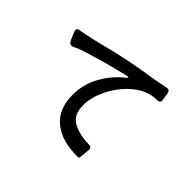

<svg xmlns="http://www.w3.org/2000/svg" viewBox="-150 -1019 1300 1300"><g transform="rotate(45 500.0 -369.0)"><path d="M807 -748Q824 -748 829 -728L839 -668Q842 -644 816 -642Q788 -642 767 -638Q693 -624 627 -563Q561 -502 521.5 -420Q482 -338 482 -265Q482 -174 541 -139.5Q600 -105 702 -102Q727 -101 724 -73L718 -18Q717 0 716 4.5Q715 9 709 10Q555 13 468.5 -56.5Q382 -126 382 -263Q382 -364 430.5 -451.5Q479 -539 555 -599Q566 -608 566 -612Q566 -615 560 -615L548 -613Q404 -579 312 -550L284 -542Q245 -531 199 -515Q188 -511 180.5 -507Q173 -503 167 -501Q152 -492 140 -492Q130 -492 122 -501Q104 -530 87 -577Q85 -585 85 -587Q85 -602 105 -605L144 -612Q226 -629 264 -639Q394 -673 492.5 -692.5Q591 -712 705 -729Q758 -738 800 -747Z"/></g></svg>

Font: Shippori Gothic B2 Bold
Style: Regular
Weight: 700
Designer: FONTDASU
Foundry: FONTDASU / Google Inc. / but / Adobe
Version: Version 1.130